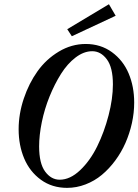

<svg xmlns="http://www.w3.org/2000/svg" viewBox="-20 -887 663 920"><path d="M324.2 -713.4 302.2 -747.1 502 -866.7 534.2 -811.5ZM301.3 13.2Q229.5 13.2 176 -25.6Q122.6 -64.5 95.9 -127.7Q69.3 -190.9 69.3 -267.6Q69.3 -340.8 93.8 -414.1Q118.2 -487.3 159.7 -545.4Q201.2 -603.5 262 -639.9Q322.8 -676.3 390.6 -676.3Q462.4 -676.3 516.1 -637.2Q569.8 -598.1 596.4 -535.2Q623 -472.2 623 -395.5Q623 -346.7 612.1 -297.1Q601.1 -247.6 581.3 -202.4Q561.5 -157.2 532.2 -117.7Q502.9 -78.1 468 -49.1Q433.1 -20 389.9 -3.4Q346.7 13.2 301.3 13.2ZM266.1 -25.9Q315.9 -25.9 364 -71.5Q412.1 -117.2 445.8 -185.8Q479.5 -254.4 500.2 -334.2Q521 -414.1 521 -482.4Q521 -564 491.9 -602.8Q462.9 -641.6 421.9 -641.6Q381.8 -641.6 342.5 -611.8Q303.2 -582 272.5 -533.2Q241.7 -484.4 217.5 -424.8Q193.4 -365.2 180.4 -302.2Q167.5 -239.3 167.5 -185.1Q167.5 -104 196.3 -64.9Q225.1 -25.9 266.1 -25.9Z"/></svg>

Font: Elstob 14pt SemiBold
Style: Italic
Weight: 600
Italic angle: -20°
Designer: Peter S. Baker
Version: Version 1.015